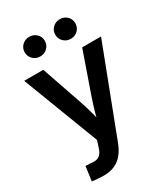

<svg xmlns="http://www.w3.org/2000/svg" viewBox="-227 -848 1016 1158"><g transform="rotate(-30 281.0 -269.0)"><path d="M63 200.2 76.7 100.1 116.7 102.1Q139.2 105.5 155.3 100.6Q171.4 95.7 182.9 81.5Q194.3 67.4 201.2 42.5L215.3 -0.5L13.2 -529.3H146L243.2 -248Q259.3 -200.7 271.7 -153.6Q284.2 -106.4 296.9 -58.6H263.2Q275.9 -106.4 289.3 -153.8Q302.7 -201.2 318.8 -248L417 -529.3H548.3L315.9 78.1Q299.8 120.1 276.6 148.4Q253.4 176.8 220.9 191.4Q188.5 206.1 145.5 206.1Q122.6 206.1 101.1 204.1Q79.6 202.1 63 200.2ZM384.3 -607.9Q355 -607.9 334.7 -627.7Q314.5 -647.5 314.5 -676.3Q314.5 -704.6 334.7 -724.4Q355 -744.1 384.3 -744.1Q414.1 -744.1 434.1 -724.6Q454.1 -705.1 454.1 -676.3Q454.1 -647.5 434.1 -627.7Q414.1 -607.9 384.3 -607.9ZM171.4 -607.9Q142.1 -607.9 121.8 -627.7Q101.6 -647.5 101.6 -676.3Q101.6 -704.6 121.8 -724.4Q142.1 -744.1 171.4 -744.1Q201.2 -744.1 221.4 -724.6Q241.7 -705.1 241.7 -676.3Q241.7 -647.5 221.4 -627.7Q201.2 -607.9 171.4 -607.9Z"/></g></svg>

Font: Inter 24pt SemiBold
Style: Regular
Weight: 600
Designer: Rasmus Andersson
Foundry: rsms
Version: Version 4.001;git-66647c0bb